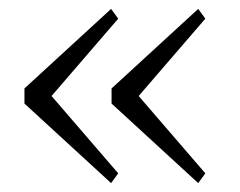

<svg xmlns="http://www.w3.org/2000/svg" viewBox="-20 -505 540 432"><path d="M35 -272V-306L230 -485L246 -463L96 -289L246 -115L230 -93ZM231 -272V-306L426 -485L442 -463L292 -289L442 -115L426 -93Z"/></svg>

Font: IBM Plex Serif Light
Style: Regular
Weight: 300
Designer: Mike Abbink, Paul van der Laan, Pieter van Rosmalen
Foundry: Bold Monday
Version: Version 3.001